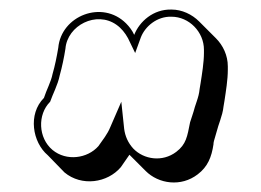

<svg xmlns="http://www.w3.org/2000/svg" viewBox="-20 -699 546 402"><path d="M339 -679C301 -680 272 -654 261 -626C257 -635 251 -643 244 -650C194 -700 108 -666 102 -599C99 -581 95 -561 90 -544C87 -528 77 -510 72 -494C38 -460 48 -401 80 -374L115 -338C151 -308 205 -316 233 -349C239 -358 245 -366 251 -375L285 -341C312 -314 359 -307 394 -334C415 -350 423 -370 427 -397C427 -398 427 -401 428 -404C432 -417 433 -422 437 -435L441 -447C444 -456 447 -466 448 -476L450 -488C453 -508 457 -532 457 -553V-560C457 -583 447 -604 432 -619L397 -654C382 -669 361 -679 339 -679ZM339 -664C376 -664 407 -632 407 -595V-588C407 -569 403 -544 400 -525L398 -513C397 -503 395 -496 392 -487L388 -475C384 -460 382 -456 378 -443C372 -413 370 -397 349 -381C320 -359 281 -365 259 -388C248 -400 242 -414 240 -429L234 -486L211 -433C205 -418 195 -406 186 -393C163 -367 119 -361 90 -385C60 -410 58 -459 85 -486C90 -501 101 -521 105 -541C110 -559 114 -578 117 -597C121 -646 182 -677 224 -647C234 -640 242 -630 248 -619L263 -588L275 -621C284 -644 309 -665 339 -664Z"/></svg>

Font: Blanket
Style: Poster
Weight: 900
Foundry: Cannot Into Space Fonts
Version: Version 0.9